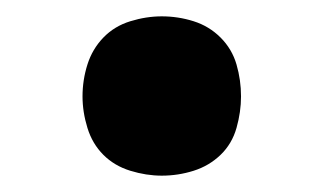

<svg xmlns="http://www.w3.org/2000/svg" viewBox="-20 -207 396 235"><path d="M178 8Q159 8 139.5 2Q120 -4 106.5 -17.5Q93 -31 87 -50.5Q81 -70 81 -89Q81 -109 87 -128Q93 -147 106.5 -161Q120 -175 139.5 -181Q159 -187 178 -187Q198 -187 217 -181Q236 -175 250 -161Q264 -147 269.5 -128Q275 -109 275 -89Q275 -70 269.5 -50.5Q264 -31 250 -17.5Q236 -4 217 2Q198 8 178 8Z"/></svg>

Font: Iosevka QP
Style: Bold
Weight: 700
Designer: Belleve Invis
Foundry: Belleve Invis
Version: Version 20.0.0; ttfautohint (v1.8.4)